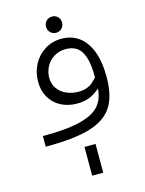

<svg xmlns="http://www.w3.org/2000/svg" viewBox="-144 -844 888 1174"><g transform="rotate(-15 300.0 -257.0)"><path d="M461 -261Q432.5 -235.5 398.5 -220.2Q364.5 -205 316 -205Q258.5 -205 213.8 -228.5Q169 -252 143.8 -295.2Q118.5 -338.5 118.5 -395.5Q118.5 -454 144.5 -503.8Q170.5 -553.5 217.5 -583.2Q264.5 -613 324.5 -613Q385 -613 431.5 -580.8Q478 -548.5 504.5 -482Q531 -415.5 531 -315.5Q531 -197 487.5 -129Q444 -61 342.5 -30.2Q241 0.5 61 0V-67.5Q210 -67 296.2 -88.5Q382.5 -110 419.8 -152.2Q457 -194.5 461 -261ZM344 -272.5Q376 -272.5 398.5 -282.2Q421 -292 430.2 -300.2Q439.5 -308.5 461.5 -331V-339.5Q461.5 -418.5 445.2 -463.8Q429 -509 401 -527Q373 -545 333 -545Q289.5 -545 257 -524.2Q224.5 -503.5 207.5 -470.5Q190.5 -437.5 190.5 -401.5Q190.5 -362 211.2 -332.8Q232 -303.5 267 -288Q302 -272.5 344 -272.5ZM303.5 -759Q325.5 -759 339.8 -744.5Q354 -730 354 -708Q354 -686.5 339.8 -671.5Q325.5 -656.5 303.5 -656.5Q281.5 -656.5 267 -671.2Q252.5 -686 252.5 -708Q252.5 -729.5 267 -744.2Q281.5 -759 303.5 -759ZM289.5 62.5H359.5V244.5H289.5Z"/></g></svg>

Font: JuliaMono Light
Style: Italic
Weight: 300
Italic angle: -9°
Monospace: yes
Designer: cormullion
Foundry: corm
Version: Version 0.054; ttfautohint (v1.8.4)